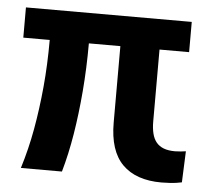

<svg xmlns="http://www.w3.org/2000/svg" viewBox="-43 -547 662 601"><g transform="rotate(5 288.0 -246.5)"><path d="M485 8Q405 8 362.5 -34.5Q320 -77 320 -166V-406H221Q221 -328 215 -255.5Q209 -183 198.5 -119Q188 -55 172 1H43Q62 -60 73.5 -124Q85 -188 91.5 -258Q98 -328 98 -406H15V-501H536V-406H443V-180Q443 -159 447 -142.5Q451 -126 460 -115Q469 -104 483.5 -98.5Q498 -93 519 -93Q527 -93 537 -94Q547 -95 553 -96L549 2Q530 6 514 7Q498 8 485 8Z"/></g></svg>

Font: Nunito Sans 7pt Condensed
Style: Bold
Weight: 700
Width: 3
Designer: Vernon Adams
Foundry: Vernon Adams
Version: Version 3.101;gftools[0.9.27]